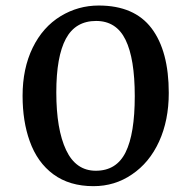

<svg xmlns="http://www.w3.org/2000/svg" viewBox="-20 -650 678 681"><path d="M195.3 -592.8Q257.3 -630.4 330.1 -630.4Q456.5 -630.4 517.6 -549.6Q578.6 -468.8 578.6 -320.3Q578.6 -223.1 544.2 -147.9Q509.8 -72.8 447.8 -31.2Q387.2 10.3 311.5 10.3Q226.6 10.3 169.4 -31.7Q112.3 -73.7 85.4 -149.4Q60.1 -219.7 60.1 -310.1Q60.1 -407.2 95.9 -480.7Q131.8 -554.2 195.3 -592.8ZM320.8 -575.7Q247.6 -575.7 213.6 -512.5Q179.7 -449.2 179.7 -322.3Q179.7 -191.4 214.4 -117.9Q249 -44.4 319.8 -44.4Q393.1 -44.4 425.5 -109.9Q458 -175.3 458 -309.1Q458 -441.9 425.3 -508.8Q392.6 -575.7 320.8 -575.7Z"/></svg>

Font: Merriweather
Style: Regular
Weight: 400
Designer: Eben Sorkin
Foundry: Eben Sorkin
Version: Version 1.584; ttfautohint (v1.8.1)